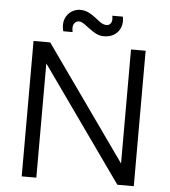

<svg xmlns="http://www.w3.org/2000/svg" viewBox="-57 -891 836 942"><g transform="rotate(5 361.0 -419.5)"><path d="M85 0V-667H167L583 -80L565 -52V-667H637V0H556L124 -609L157 -640V0ZM272 -727H226Q217 -763 227 -788Q237 -813 257.5 -826Q278 -839 299 -839Q323 -839 342 -829.5Q361 -820 376.5 -807.5Q392 -795 406 -785.5Q420 -776 435 -776Q449 -776 456.5 -788.5Q464 -801 459 -824H511Q517 -795 508 -771.5Q499 -748 478 -734Q457 -720 427 -720Q405 -720 387 -729.5Q369 -739 353.5 -751Q338 -763 324 -772.5Q310 -782 298 -782Q285 -782 275.5 -769Q266 -756 272 -727Z"/></g></svg>

Font: Maven Pro
Style: Regular
Weight: 400
Designer: Joe Prince
Foundry: Joe Prince
Version: Version 2.103